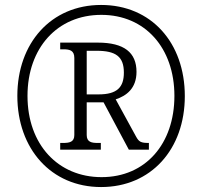

<svg xmlns="http://www.w3.org/2000/svg" viewBox="-20 -745 816 775"><path d="M388 10C590 10 726 -143 726 -357C726 -572 591 -725 388 -725C186 -725 50 -571 50 -358C50 -145 186 10 388 10ZM390 -30C215 -30 91 -161 91 -358C91 -551 211 -685 389 -685C566 -685 684 -551 684 -358C684 -165 568 -30 390 -30ZM223 -141H387V-168H374C349 -168 330 -172 330 -200V-332H398L500 -141H581V-168C549 -168 541 -172 529 -194L447 -344C490 -358 531 -388 531 -455C531 -533 481 -573 375 -573H223V-546H235C261 -546 280 -542 280 -511V-200C280 -172 261 -168 235 -168H223ZM378 -364H330V-540H370C447 -540 480 -517 480 -452C480 -393 453 -364 378 -364Z"/></svg>

Font: Noto Serif Bengali SemiCondensed Light
Style: Regular
Weight: 300
Width: 4
Designer: Juan Bruce, Universal Thirst, Indian Type Foundry and the Monotype Design Team.
Foundry: Monotype Imaging Inc.
Version: Version 2.003